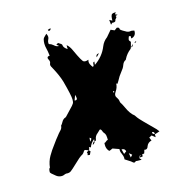

<svg xmlns="http://www.w3.org/2000/svg" viewBox="-106 -789 860 910"><g transform="rotate(-15 323.5 -334.0)"><path d="M570.3 -80.6 570.8 -84Q570.8 -92.8 560.5 -93.8L560.1 -89.8Q560.1 -84.5 566.9 -82.5ZM434.6 -320.3Q435.1 -321.8 436 -323.2Q437 -324.7 437.5 -326.7Q437.5 -327.1 436 -327.9Q434.6 -328.6 434.1 -328.6Q431.6 -327.6 431.2 -324.7Q431.2 -324.2 432.4 -323Q433.6 -321.8 434.6 -320.3ZM265.6 -125Q273.9 -134.3 274.4 -137.7Q274.4 -141.1 267.1 -144.5ZM432.1 -3.4 441.9 -14.2 428.2 -25.4ZM248.5 -332.5Q257.3 -332.5 257.3 -340.8Q257.3 -346.7 253.9 -358.4L244.6 -333ZM405.8 -27.8 418.5 -37.1Q416.5 -51.8 399.4 -51.8ZM468.8 8.3 479.5 0.5 477.1 -2.4Q475.1 0.5 472.9 3.2Q470.7 5.9 468.8 8.3ZM273.4 -106.9Q276.9 -119.6 285.2 -122.6L285.6 -120.1Q285.6 -114.7 273.4 -106.9ZM591.8 -522.5 590.3 -525.9 597.7 -529.3 599.1 -526.4ZM217.3 -683.6H215.3Q213.4 -683.6 209 -685.1V-689.5Q220.7 -693.4 221.7 -693.4L223.1 -691.4Q221.7 -687 217.3 -683.6ZM398.9 -503.9V-506.8Q398.9 -518.6 414.1 -519.5Q399.4 -503.9 398.9 -503.9ZM504.4 -635.3 502 -659.7Q505.9 -657.2 515.6 -652.3Q515.6 -664.6 517.3 -673.1Q519 -681.6 523.9 -684.1Q528.8 -686.5 535.2 -686.5L541.5 -687Q536.6 -681.2 535.2 -678.2L546.9 -672.9L535.6 -669.9Q538.1 -667 538.1 -664.6Q538.1 -660.6 533.7 -657.2Q529.3 -653.8 529.3 -648.4Q529.3 -646 525.6 -644Q522 -642.1 520 -642.1Q517.6 -643.1 515.1 -643.1Q511.7 -643.1 505.9 -636.7ZM441.9 24.4H440.4Q437.5 23.4 428.2 15.1L400.9 -2.4L401.4 -9.3Q401.4 -18.1 395.5 -30.8Q390.1 -40.5 390.1 -50.8L390.6 -55.7Q374.5 -61 358.9 -66.9Q355.5 -65.4 351.6 -63.5Q347.7 -61.5 345.5 -60.8Q343.3 -60.1 342.3 -60.1Q341.3 -60.1 340.8 -60.5Q328.6 -73.2 328.6 -91.8L329.1 -102.1Q334 -102.1 338.1 -106.7Q342.3 -111.3 348.6 -112.3Q348.6 -125.5 346.7 -135.7Q344.7 -143.6 337.9 -150.9Q335.4 -153.8 334.5 -157.7Q331.1 -168 325.7 -169.4Q323.7 -169.4 318.6 -163.8Q313.5 -158.2 310.1 -155.8Q296.4 -145.5 294.4 -128.9Q293.5 -122.1 288.6 -122.1L285.6 -122.6L286.6 -132.3Q268.6 -118.7 261.7 -98.6L252.9 -102.1Q252.4 -99.6 252.4 -94.5Q252.4 -89.4 246.6 -88.9L240.7 -90.3Q234.9 -93.8 230 -93.8Q226.1 -92.8 223.1 -86.4Q217.3 -76.7 207 -72.3Q199.2 -67.9 175.8 -45.4Q146.5 -17.6 139.4 -12.9Q132.3 -8.3 124 -8.3L119.1 -8.8Q112.3 -8.8 106.4 -5.9Q100.6 -2.9 93.8 -2.9Q78.6 -2.9 67.4 -11.7Q43 -30.3 43 -35.2Q43 -43.5 44.4 -47.9Q44.9 -49.3 44.9 -51.3Q46.4 -53.7 48.8 -55.2Q49.3 -55.7 49.3 -56.6Q52.7 -85.9 66.4 -109.9Q80.1 -133.8 97.2 -155.8Q105.5 -166.5 112.8 -177.2Q117.2 -183.1 122.3 -189Q127.4 -194.8 131.8 -201.2Q135.3 -205.6 139.6 -210Q151.9 -221.2 151.9 -234.4Q157.7 -240.2 161.6 -248Q169.9 -263.7 182.1 -266.6Q184.1 -267.6 186 -269.5Q195.3 -279.8 225.6 -311.5Q234.9 -321.8 235.6 -329.3Q236.3 -336.9 236.3 -340.8Q236.3 -359.4 216.3 -433.6Q206.5 -466.3 184.6 -506.3Q176.3 -519.5 176.3 -525.9Q176.3 -530.3 178.7 -535.2Q179.7 -537.6 179.7 -540Q179.7 -545.9 175.3 -553.7Q173.3 -557.6 173.3 -560.5Q173.3 -568.4 185.5 -568.8Q182.6 -593.3 179.2 -605.5Q175.8 -617.7 175.8 -630.4Q175.8 -640.6 178.2 -650.9Q180.7 -658.7 189.5 -666L197.3 -673.3Q202.1 -663.1 202.1 -656.7Q202.1 -650.4 198.5 -644Q194.8 -637.7 194.8 -627.4Q194.8 -626 196.3 -623Q196.8 -622.1 197.8 -622.1Q208.5 -619.6 216.8 -611.8Q227.1 -601.6 240.7 -601.6Q237.8 -605 229.5 -611.3L239.3 -616.7Q256.8 -606.9 256.8 -602.5Q256.8 -589.8 273.4 -578.6L275.9 -576.7V-596.2Q289.6 -585.9 299.8 -562Q326.2 -504.4 334 -501.5Q338.9 -499.5 342.3 -499.5Q348.6 -499.5 357.9 -502.9Q356 -497.1 356 -492.2Q356 -481.4 369.1 -464.8Q375 -466.3 375 -472.9Q375 -479.5 376.2 -482.9Q377.4 -486.3 382.8 -487.3L381.3 -471.2Q424.3 -500.5 442.4 -546.4Q451.2 -568.4 470.7 -583Q472.7 -584.5 496.1 -612.8L514.2 -605Q517.1 -606.4 527.3 -614.7Q534.2 -613.3 536.4 -611.6Q538.6 -609.9 538.6 -604Q539.6 -600.6 550.3 -594.2Q565.4 -585 568.4 -584Q574.7 -581.5 580.6 -581.5Q583.5 -581.5 585.9 -582Q588.4 -582.5 590.3 -582.5Q594.2 -582.5 597.9 -581.3Q601.6 -580.1 604 -579.6V-576.2Q604 -553.7 581.5 -547.4Q580.1 -548.8 580.1 -552.7L580.6 -555.2Q580.6 -560.5 575.7 -560.5Q573.7 -560.5 571.3 -559.6Q566.9 -547.9 566.9 -544.4Q566.9 -540 574.2 -532.7L567.4 -506.8Q566.4 -506.8 565.9 -504.2Q565.4 -501.5 563.5 -500Q542.5 -483.9 530.8 -460.4Q530.3 -460 530 -458.7Q529.8 -457.5 528.3 -456.1Q516.1 -451.2 510.3 -434.1Q505.9 -421.4 494.1 -407.7Q479.5 -390.1 468.8 -368.7L461.4 -356.9L456.1 -359.9Q455.1 -340.3 444.3 -324.7Q437 -314.5 437 -306.2Q437 -299.3 443.8 -290.5Q449.7 -281.2 449.7 -274.4Q449.7 -271.5 450.7 -269Q459.5 -255.4 466.3 -240.2Q481.9 -205.1 501.5 -190.9L510.3 -178.2Q517.1 -168 585.4 -100.6L595.2 -87.9Q576.7 -81.1 570.8 -80.1V-65.4L554.2 -78.6Q543.5 -72.8 541 -71.8Q544.4 -64 546.9 -57.1L547.9 -55.7Q529.3 -51.3 522.9 -34.7Q519 -21 508.8 -21Q506.3 -21 503.4 -22Q500 -8.8 498 -4.9Q497.6 -4.4 492.2 -4.4L488.8 -4.9L487.3 6.8L468.8 8.3L479 20.5Q452.6 20.5 451.7 19.5H450.7Q445.8 24.4 441.9 24.4ZM248 -65.4 237.3 -66.4Q237.3 -68.8 238.3 -71Q239.3 -73.2 239.3 -75.2Q239.3 -77.1 236.3 -78.6L247.1 -88.9L255.4 -81.1Q251 -70.3 248 -65.4ZM567.9 -506.8 580.6 -521Q577.6 -510.3 575 -509Q572.3 -507.8 567.9 -506.8ZM567.4 -506.3V-506.8H567.9Z"/></g></svg>

Font: Pinzelan
Style: Regular
Weight: 400
Designer: GGBot
Version: 1.01